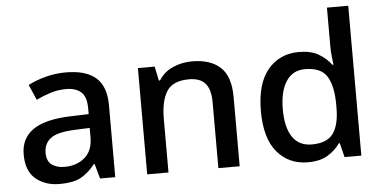

<svg xmlns="http://www.w3.org/2000/svg" viewBox="-52 -860 1930 970"><g transform="rotate(-5 913.5 -375.0)"><path d="M293 -549Q395 -549 445.5 -504.5Q496 -460 496 -365V0H419L398 -75H394Q359 -31 320.5 -10.5Q282 10 214 10Q141 10 93 -30Q45 -70 45 -154Q45 -236 107 -279Q169 -322 297 -326L390 -329V-358Q390 -417 363 -441Q336 -465 287 -465Q246 -465 208 -453Q170 -441 135 -424L101 -502Q139 -522 189 -535.5Q239 -549 293 -549ZM317 -256Q226 -253 191 -226.5Q156 -200 156 -153Q156 -111 181 -92.5Q206 -74 246 -74Q307 -74 348 -108.5Q389 -143 389 -212V-259Z M933 -549Q1026 -549 1076.5 -502.5Q1127 -456 1127 -351V0H1019V-335Q1019 -398 993 -429Q967 -460 910 -460Q828 -460 797 -411.5Q766 -363 766 -271V0H658V-539H743L758 -467H764Q790 -509 836 -529Q882 -549 933 -549Z M1473 10Q1376 10 1317 -60Q1258 -130 1258 -269Q1258 -407 1317.5 -478Q1377 -549 1475 -549Q1536 -549 1575 -526Q1614 -503 1638 -470H1644Q1642 -484 1639 -511Q1636 -538 1636 -559V-760H1744V0H1659L1641 -72H1636Q1613 -38 1574 -14Q1535 10 1473 10ZM1500 -78Q1577 -78 1608.5 -121.5Q1640 -165 1640 -252V-268Q1640 -361 1610 -410.5Q1580 -460 1498 -460Q1435 -460 1402 -408.5Q1369 -357 1369 -267Q1369 -176 1402 -127Q1435 -78 1500 -78Z"/></g></svg>

Font: Noto Sans Kawi Medium
Style: Regular
Weight: 500
Designer: Fadhl Haqq
Version: Version 1.000